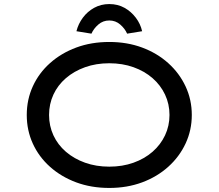

<svg xmlns="http://www.w3.org/2000/svg" viewBox="-20 -917 1078 947"><path d="M519 10Q430 10 356 -17.5Q282 -45 227 -94Q172 -143 142 -208.5Q112 -274 112 -350Q112 -426 142 -491.5Q172 -557 227 -606Q282 -655 356 -682.5Q430 -710 519 -710Q607 -710 681 -682.5Q755 -655 810 -605.5Q865 -556 895.5 -490.5Q926 -425 926 -350Q926 -275 895.5 -209.5Q865 -144 810 -94.5Q755 -45 681 -17.5Q607 10 519 10ZM519 -95Q584 -95 638.5 -114.5Q693 -134 732.5 -168.5Q772 -203 794 -249.5Q816 -296 816 -350Q816 -404 794 -450.5Q772 -497 732.5 -531.5Q693 -566 638.5 -585.5Q584 -605 519 -605Q454 -605 399.5 -585.5Q345 -566 305 -531.5Q265 -497 243.5 -450.5Q222 -404 222 -350Q222 -296 243.5 -249.5Q265 -203 305 -168.5Q345 -134 399.5 -114.5Q454 -95 519 -95ZM431 -751 357 -763Q366 -799 388.5 -829.5Q411 -860 444.5 -878.5Q478 -897 519 -897Q561 -897 594 -878.5Q627 -860 650 -829.5Q673 -799 681 -763L607 -751Q596 -776 573 -796Q550 -816 519 -816Q488 -816 465 -796Q442 -776 431 -751Z"/></svg>

Font: Lexend Tera
Style: Regular
Weight: 400
Designer: Bonnie Shaver-Troup, Thomas Jockin
Foundry: Lexend
Version: Version 1.007